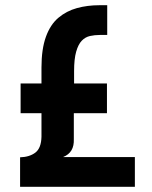

<svg xmlns="http://www.w3.org/2000/svg" viewBox="-20 -716 584 736"><path d="M139 -282H59V-396H139V-457Q139 -528 156 -575Q173 -622 204 -648Q235 -674 275 -685Q315 -696 361 -696H391V-582H363Q343 -582 325 -578Q307 -574 293.5 -560Q280 -546 272 -518Q264 -490 264 -443V-396H390V-282H263V-183Q264 -157 254 -140Q244 -123 222 -114H497V0H57V-113Q93 -114 115.5 -131Q138 -148 139 -192Z"/></svg>

Font: Teachers SemiBold
Style: Regular
Weight: 600
Version: Version 1.001